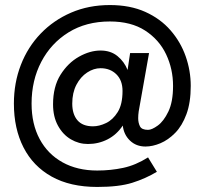

<svg xmlns="http://www.w3.org/2000/svg" viewBox="-20 -730 810 760"><path d="M35 -320Q35 -402 62.5 -473Q90 -544 141 -597Q192 -650 261.5 -680Q331 -710 415 -710Q495 -710 555 -683Q615 -656 655 -610Q695 -564 715 -507Q735 -450 735 -390Q735 -324 718 -278Q701 -232 673.5 -204Q646 -176 615 -163Q584 -150 556 -150Q519 -150 494.5 -173.5Q470 -197 466 -233Q442 -197 406 -178.5Q370 -160 328 -160Q292 -160 260.5 -178.5Q229 -197 209.5 -232.5Q190 -268 190 -317Q190 -387 219.5 -434Q249 -481 292.5 -505.5Q336 -530 378 -530Q418 -530 445 -508Q472 -486 485 -453L495 -520H570L529 -289Q527 -275 527 -262Q527 -244 534 -230Q541 -216 566 -216Q581 -216 604.5 -233Q628 -250 646.5 -288.5Q665 -327 665 -390Q665 -457 637.5 -515Q610 -573 554.5 -609Q499 -645 415 -645Q321 -645 251.5 -602Q182 -559 143.5 -485.5Q105 -412 105 -320Q105 -239 137 -179.5Q169 -120 227.5 -87.5Q286 -55 365 -55Q418 -55 467.5 -65.5Q517 -76 566 -107L601 -50Q556 -23 503.5 -6.5Q451 10 365 10Q258 10 184.5 -31Q111 -72 73 -146.5Q35 -221 35 -320ZM266 -320Q266 -278 286.5 -254Q307 -230 348 -230Q373 -230 400 -243Q427 -256 446 -286.5Q465 -317 465 -370Q465 -412 440.5 -436Q416 -460 378 -460Q351 -460 325 -443Q299 -426 282.5 -394.5Q266 -363 266 -320Z"/></svg>

Font: Jost*
Style: Regular
Weight: 400
Version: Version 3.7